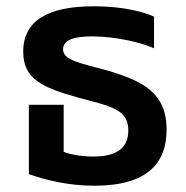

<svg xmlns="http://www.w3.org/2000/svg" viewBox="-20 -580 593 612"><path d="M281 12C452 12 511 -62 511 -167C511 -285 434 -322 323 -355C237 -379 181 -387 181 -423C181 -454 219 -464 272 -464C353 -464 434 -443 471 -426V-527C438 -542 372 -560 280 -560C135 -560 54 -516 54 -415C54 -328 115 -301 229 -269C332 -241 389 -233 389 -164C389 -98 337 -81 277 -81C239 -81 203 -88 183 -96V-246H72V-25C126 -6 198 12 281 12Z"/></svg>

Font: Noto Sans Thai Semi
Style: Regular
Weight: 600
Designer: Monotype Design Team
Foundry: Monotype Imaging Inc.
Version: Version 1.901